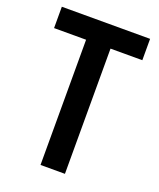

<svg xmlns="http://www.w3.org/2000/svg" viewBox="-134 -797 727 879"><g transform="rotate(20 229.5 -357.0)"><path d="M289 0H170V-610H14V-714H444V-610H289Z"/></g></svg>

Font: Noto Sans Condensed SemiBold
Style: Regular
Weight: 600
Width: 3
Designer: Monotype Design Team
Foundry: Monotype Imaging Inc.
Version: Version 2.013; ttfautohint (v1.8.4.7-5d5b)